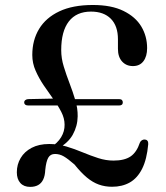

<svg xmlns="http://www.w3.org/2000/svg" viewBox="-20 -737 664 770"><path d="M207 -138.5 180.5 -144Q211 -163 225.2 -186.8Q239.5 -210.5 239 -237Q239 -262.5 225.8 -288.2Q212.5 -314 193.2 -340.5Q174 -367 155 -395.2Q136 -423.5 122.8 -453.5Q109.5 -483.5 109.5 -516.5Q109.5 -576 136.8 -621Q164 -666 218 -691.5Q272 -717 352.5 -717Q427 -717 475.2 -693.2Q523.5 -669.5 546.8 -630.5Q570 -591.5 570 -544Q570 -511 555.2 -491.5Q540.5 -472 513 -472Q486.5 -472 469.8 -490.2Q453 -508.5 453 -541V-579.5Q453 -633 424.5 -661.8Q396 -690.5 345 -690.5Q286.5 -690.5 256 -651Q225.5 -611.5 225.5 -536Q225.5 -503 235.8 -469.8Q246 -436.5 259 -402.8Q272 -369 282 -335.5Q292 -302 291.5 -270.5Q291 -231.5 271.8 -196.8Q252.5 -162 207 -138.5ZM47.5 -46Q47.5 -77.5 62.8 -103.2Q78 -129 107 -144.2Q136 -159.5 177.5 -159.5Q213 -159.5 246.2 -149.5Q279.5 -139.5 311.2 -126.2Q343 -113 373.8 -103Q404.5 -93 435 -93Q479 -93 503.5 -109.5Q528 -126 541 -165Q543.5 -171 549 -174.5Q554.5 -178 561 -177.5Q567.5 -177 571.2 -172.5Q575 -168 574.5 -159Q569 -98 550 -60.2Q531 -22.5 500.5 -5.2Q470 12 429.5 12Q401 12 376.5 3.2Q352 -5.5 328.5 -25Q305 -44.5 278.5 -77.5Q252 -100.5 235.5 -110Q219 -119.5 200.5 -119.5Q182 -119.5 173.5 -104.5Q165 -89.5 161.5 -55.5Q160.5 -32 153.2 -17Q146 -2 133 5.2Q120 12.5 101 12.5Q75.5 12.5 61.5 -3.2Q47.5 -19 47.5 -46ZM77 -326Q77 -332 81.5 -335.5Q86 -339 92.5 -339.5L213 -342L234.5 -314H93Q85.5 -314 81.2 -317.2Q77 -320.5 77 -326ZM260 -314 255.5 -339.5H457.5Q465 -339.5 468.8 -336Q472.5 -332.5 472.5 -326.5Q472.5 -314 457.5 -314Z"/></svg>

Font: Fraunces 28pt
Style: Regular
Weight: 400
Version: Version 1.000;[b76b70a41]